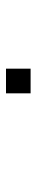

<svg xmlns="http://www.w3.org/2000/svg" viewBox="239 -670 122 640"><g transform="rotate(90 300.0 -350.0)"><path d="M210 -391Q209 -391 209 -391Q209 -391 209 -390V-310Q209 -309 209 -309Q209 -309 210 -309H290Q291 -309 291 -309Q291 -309 291 -310V-390Q291 -391 291 -391Q291 -391 290 -391Z"/></g></svg>

Font: Doto ExtraBold
Style: Regular
Weight: 800
Monospace: yes
Version: Version 1.000